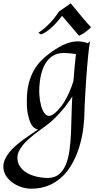

<svg xmlns="http://www.w3.org/2000/svg" viewBox="-126 -758 606 1145"><path d="M411.1 -511.2Q408.2 -497.6 405 -474.1Q401.9 -450.7 399.2 -421.4Q396.5 -392.1 393.6 -358.9Q390.6 -325.7 388.4 -292.2Q386.2 -258.8 384.3 -227.3Q382.3 -195.8 380.9 -169.9Q379.4 -144 378.7 -126Q377.9 -107.9 377.9 -101.1Q377.9 -51.8 371.3 2Q364.7 55.7 349.9 107.7Q335 159.7 310.5 206.8Q286.1 253.9 251 289.6Q215.8 325.2 168.5 346.2Q121.1 367.2 60.1 367.2Q31.7 367.2 2.4 357.9Q-26.9 348.6 -51 331.3Q-75.2 314 -90.6 289.8Q-106 265.6 -106 235.8Q-106 213.4 -96.4 191.9Q-86.9 170.4 -70.6 150.4Q-54.2 130.4 -33.2 111.8Q-12.2 93.3 11 76.2Q34.2 59.1 57.4 43.5Q80.6 27.8 101.1 14.2Q91.8 13.7 79.8 5.6Q67.9 -2.4 57.6 -22.5Q47.4 -42.5 40.3 -76.7Q33.2 -110.8 34.2 -164.1Q34.7 -220.2 46.1 -262.9Q57.6 -305.7 75.7 -337.6Q93.8 -369.6 116.2 -392.8Q138.7 -416 161.1 -433.1Q205.6 -467.8 247.8 -488.5Q290 -509.3 330.1 -511.2Q342.3 -511.7 354.5 -510.3Q364.7 -509.3 376.2 -506.8Q387.7 -504.4 397 -500ZM259.8 -118.2Q228 -79.6 200 -52.5Q171.9 -25.4 148.9 -8.8Q133.8 2.4 115.2 15.6Q96.7 28.8 77.9 43.7Q59.1 58.6 41 75Q22.9 91.3 9 108.9Q-4.9 126.5 -13.4 144.8Q-22 163.1 -22 182.1Q-22 205.1 -13.7 222.7Q-5.4 240.2 8.8 253.9Q22.9 267.6 41.3 276.9Q59.6 286.1 79.6 292Q99.6 297.9 119.9 300.5Q140.1 303.2 158.2 303.2Q199.2 303.2 225.3 281.7Q251.5 260.3 266.6 223.6Q281.7 187 288.3 138.4Q294.9 89.8 297.4 36.1Q299.8 -17.6 300.8 -74Q301.8 -130.4 305.2 -182.1Q295.9 -168.5 287.8 -156.7Q279.8 -145 273.4 -136.7Q266.1 -126.5 259.8 -118.2ZM254.9 -441.9Q224.1 -441.9 201.2 -431.2Q178.2 -420.4 162.1 -402.6Q146 -384.8 135.3 -361.3Q124.5 -337.9 118.7 -312.5Q112.8 -287.1 110.4 -261Q107.9 -234.9 107.9 -211.9Q107.9 -202.6 108.9 -188.5Q109.9 -174.3 112.5 -158.2Q115.2 -142.1 119.6 -125.7Q124 -109.4 130.6 -96.4Q137.2 -83.5 146.2 -75.2Q155.3 -66.9 167 -66.9Q179.7 -66.9 197.8 -80.8Q215.8 -94.7 242.2 -127.9Q253.9 -143.6 266.1 -165.5Q276.4 -184.1 288.6 -211.4Q300.8 -238.8 312 -274.9Q313.5 -293 315.2 -314.2Q316.9 -335.4 318.8 -356.9Q320.8 -378.4 323 -398.7Q325.2 -418.9 327.1 -436Q281.7 -441.9 254.9 -441.9ZM417 -595.7Q412.1 -591.8 406.5 -586.2Q400.9 -580.6 392.8 -574Q384.8 -567.4 373.3 -559.8Q361.8 -552.2 345.2 -544.9Q319.3 -575.2 293 -606.2Q266.6 -637.2 244.1 -663.6Q206.1 -613.8 173.8 -586.9Q141.6 -560.1 118.2 -552.7L103 -562.5Q139.6 -586.9 170.9 -619.6Q202.1 -652.3 225.1 -689L295.9 -737.8Q311.5 -719.2 328.6 -698.5Q345.7 -677.7 361.8 -658.2Q377.9 -638.7 392.3 -622.1Q406.7 -605.5 417 -595.7Z"/></svg>

Font: Quintessential
Style: Regular
Weight: 400
Designer: Astigmatic (AOETI)
Foundry: Astigmatic (AOETI)
Version: Version 1.000